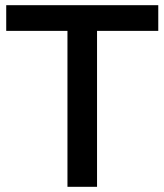

<svg xmlns="http://www.w3.org/2000/svg" viewBox="-20 -720 634 740"><path d="M354 0V-601H590V-700H4V-601H240V0Z"/></svg>

Font: Montserrat-Alt1 SemBd
Style: Regular
Weight: 600
Designer: Differentunic
Foundry: Differentunic
Version: Version 7.222